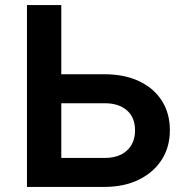

<svg xmlns="http://www.w3.org/2000/svg" viewBox="-20 -735 722 755"><path d="M86 0V-715H221V-101L209 -114H392Q447 -114 479 -143Q511 -172 511 -223Q511 -273 479 -301Q447 -329 392 -329H151V-443H391Q469 -443 526.5 -416Q584 -389 616 -339.5Q648 -290 648 -223Q648 -157 616 -107Q584 -57 526 -28.5Q468 0 391 0Z"/></svg>

Font: Wix Madefor Display
Style: Bold
Weight: 700
Designer: Dalton Maag Ltd
Foundry: Dalton Maag Ltd
Version: Version 3.100